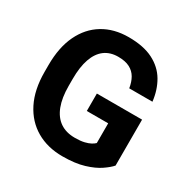

<svg xmlns="http://www.w3.org/2000/svg" viewBox="-164 -870 1011 1029"><g transform="rotate(30 341.0 -355.5)"><path d="M626.5 -89.8Q609.9 -70.3 575.7 -46.9Q541.5 -23.4 487.1 -6.8Q432.6 9.8 354.5 9.8Q262.2 9.8 192.9 -30.5Q123.5 -70.8 84.7 -147.7Q45.9 -224.6 45.9 -334.5V-376Q45.9 -486.3 82.8 -563.2Q119.6 -640.1 186.8 -680.7Q253.9 -721.2 344.2 -721.2Q436.5 -721.2 496.1 -690.9Q555.7 -660.6 587.2 -607.2Q618.7 -553.7 626.5 -484.9H482.9Q477.5 -520.5 462.4 -546.9Q447.3 -573.2 419.7 -587.6Q392.1 -602.1 348.1 -602.1Q298.3 -602.1 264.4 -576.7Q230.5 -551.3 212.9 -501.2Q195.3 -451.2 195.3 -377V-334.5Q195.3 -260.7 214.6 -210.4Q233.9 -160.2 271 -134.8Q308.1 -109.4 362.3 -109.4Q397.5 -109.4 420.4 -115Q443.4 -120.6 457.3 -128.4Q471.2 -136.2 479 -144V-266.1H346.7V-374H626.5Z"/></g></svg>

Font: Heebo
Style: Bold
Weight: 700
Designer: Oded Ezer
Foundry: Ezer Type House
Version: Version 3.100